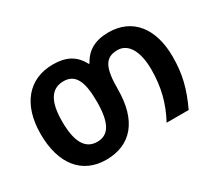

<svg xmlns="http://www.w3.org/2000/svg" viewBox="-108 -764 1107 987"><g transform="rotate(-30 445.5 -271.0)"><path d="M276 10C426 10 508 -92 508 -274C508 -399 531 -450 606 -450C670 -450 708 -385 708 -276C708 -176 687 -89 639 0H770C817 -101 836 -177 836 -279C836 -448 753 -552 612 -552C533 -552 480 -523 448 -462H444C410 -526 359 -552 282 -552C136 -552 49 -446 49 -273C49 -95 134 10 276 10ZM282 -93C211 -93 177 -154 177 -274C177 -391 212 -450 286 -450C354 -450 383 -397 383 -274C383 -149 351 -93 282 -93Z"/></g></svg>

Font: Noto Sans Georgian Semi
Style: Regular
Weight: 600
Designer: Monotype Design Team
Foundry: Monotype Imaging Inc.
Version: Version 1.901